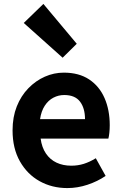

<svg xmlns="http://www.w3.org/2000/svg" viewBox="-20 -944 621 978"><path d="M323 14Q245 14 182 -21Q119 -56 81.5 -122Q44 -188 44 -280Q44 -348 65.5 -402Q87 -456 124.5 -494.5Q162 -533 208.5 -553.5Q255 -574 305 -574Q382 -574 434 -539.5Q486 -505 512.5 -444.5Q539 -384 539 -306Q539 -286 537 -267.5Q535 -249 532 -238H187Q193 -193 214 -162Q235 -131 268 -115.5Q301 -100 343 -100Q377 -100 407 -109.5Q437 -119 468 -138L518 -48Q477 -20 426 -3Q375 14 323 14ZM184 -337H413Q413 -393 387.5 -426.5Q362 -460 307 -460Q278 -460 252 -446.5Q226 -433 208 -405.5Q190 -378 184 -337ZM299 -650 101 -827 201 -924 371 -721Z"/></svg>

Font: Noto Sans JP Thin
Style: Bold
Weight: 700
Version: Version 2.004-H2;hotconv 1.0.118;makeotfexe 2.5.65603